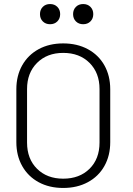

<svg xmlns="http://www.w3.org/2000/svg" viewBox="-20 -923 661 951"><path d="M61 -219V-481Q61 -548 90 -599.5Q119 -651 171.5 -679.5Q224 -708 293 -708Q362 -708 415 -679.5Q468 -651 497 -599.5Q526 -548 526 -481V-219Q526 -152 497 -100.5Q468 -49 415 -20.5Q362 8 293 8Q224 8 171.5 -20.5Q119 -49 90 -100.5Q61 -152 61 -219ZM473 -217V-482Q473 -562 423.5 -611.5Q374 -661 293 -661Q213 -661 163.5 -611.5Q114 -562 114 -482V-217Q114 -136 163.5 -87Q213 -38 293 -38Q374 -38 423.5 -87Q473 -136 473 -217ZM342 -853Q342 -875 356 -889Q370 -903 392 -903Q414 -903 428 -889Q442 -875 442 -853Q442 -831 428 -817Q414 -803 392 -803Q370 -803 356 -817Q342 -831 342 -853ZM178 -853Q178 -875 192 -889Q206 -903 228 -903Q250 -903 264 -889Q278 -875 278 -853Q278 -831 264 -817Q250 -803 228 -803Q206 -803 192 -817Q178 -831 178 -853Z"/></svg>

Font: Barlow Light
Style: Regular
Weight: 300
Designer: Jeremy Tribby
Foundry: Tribby Type
Version: Version 1.422